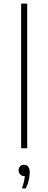

<svg xmlns="http://www.w3.org/2000/svg" viewBox="-20 -828 270 1072"><path d="M98 0V-808H132V0ZM102 224Q110 203 113.8 186.2Q117.5 169.5 118.5 155H115Q101.5 155 92.8 146Q84 137 84 123Q84 109.5 92.2 100.8Q100.5 92 113 92Q146 92 146 135Q146 153 140.8 176.8Q135.5 200.5 124 224Z"/></svg>

Font: Encode Sans Exp Th
Style: Regular
Weight: 100
Width: 7
Designer: Multiple Designers
Foundry: Impallari Type
Version: Version 3.002; ttfautohint (v1.8.3) -l 8 -r 50 -G 200 -x 14 